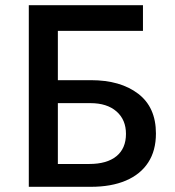

<svg xmlns="http://www.w3.org/2000/svg" viewBox="-20 -720 674 740"><path d="M91 0V-700H531V-601H203V-411H330.5Q444 -411 512.5 -358.8Q581 -306.5 581 -205.5Q581 -139.5 551.2 -93.8Q521.5 -48 465.2 -24Q409 0 330 0ZM203 -88H324Q392 -88 428.8 -118Q465.5 -148 465.5 -204Q465.5 -258.5 429 -290.5Q392.5 -322.5 328.5 -322.5H203Z"/></svg>

Font: Geologica Roman
Style: Regular
Weight: 400
Designer: Sindre Bremnes, Frode Helland
Foundry: Monokrom Skriftforlag AS
Version: Version 1.010;gftools[0.9.28]